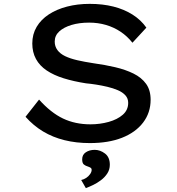

<svg xmlns="http://www.w3.org/2000/svg" viewBox="-20 -730 913 993"><path d="M445 10Q374 10 313.5 -5Q253 -20 203 -50Q153 -80 112 -126L182 -215Q243 -147 306 -117Q369 -87 448 -87Q497 -87 542 -99.5Q587 -112 615 -136.5Q643 -161 643 -198Q643 -221 628.5 -237Q614 -253 589.5 -263.5Q565 -274 535.5 -281Q506 -288 477 -292.5Q448 -297 425 -299Q361 -309 309.5 -325Q258 -341 221.5 -365.5Q185 -390 166 -425Q147 -460 147 -505Q147 -553 169.5 -591Q192 -629 232.5 -655.5Q273 -682 327 -696Q381 -710 444 -710Q511 -710 566.5 -696Q622 -682 665.5 -654.5Q709 -627 737 -587L665 -509Q638 -543 603.5 -566Q569 -589 528 -601Q487 -613 441 -613Q390 -613 350 -601Q310 -589 286.5 -567.5Q263 -546 263 -515Q263 -490 277 -471Q291 -452 317 -439.5Q343 -427 380 -418.5Q417 -410 463 -403Q522 -395 575.5 -382.5Q629 -370 670.5 -349.5Q712 -329 735.5 -296.5Q759 -264 759 -214Q759 -147 720 -96Q681 -45 611 -17.5Q541 10 445 10ZM424 243 400 201Q414 198 426 190Q438 182 446 170.5Q454 159 454 149Q454 141 448.5 137.5Q443 134 434 131Q423 128 414 121Q405 114 405 94Q405 70 424 57.5Q443 45 470 45Q498 45 523 64Q548 83 548 122Q548 147 535 167Q522 187 502 202Q482 217 461 227Q440 237 424 243Z"/></svg>

Font: Lexend Tera
Style: Regular
Weight: 400
Designer: Bonnie Shaver-Troup, Thomas Jockin
Foundry: Lexend
Version: Version 1.007